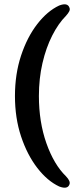

<svg xmlns="http://www.w3.org/2000/svg" viewBox="-20 -746 353 886"><path d="M49 -303Q49 -404 77.2 -489.5Q105.5 -575 152 -635Q198.5 -695 253 -720.5Q292 -735.5 300.5 -710.5Q304 -702.5 299.2 -693.2Q294.5 -684 284.5 -673Q249.5 -638 221 -582Q192.5 -526 176 -454.8Q159.5 -383.5 159.5 -303Q159.5 -183 194.2 -84.8Q229 13.5 284.5 67.5Q306.5 90.5 300.5 105Q292 129.5 253 114.5Q198.5 89 152 28.8Q105.5 -31.5 77.2 -116.5Q49 -201.5 49 -303Z"/></svg>

Font: Fraunces 144pt SuperSoft SemiBold
Style: Regular
Weight: 600
Version: Version 1.000;[b76b70a41]